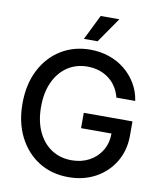

<svg xmlns="http://www.w3.org/2000/svg" viewBox="-100 -1021 937 1113"><g transform="rotate(10 368.0 -464.5)"><path d="M378.9 11.2Q279.8 11.2 204.3 -35.9Q128.9 -83 85.9 -167.5Q43 -252 43 -363.3Q43 -476.6 86.2 -561Q129.4 -645.5 205.1 -692.1Q280.8 -738.8 377 -738.8Q436.5 -738.8 488.5 -720.9Q540.5 -703.1 581.3 -669.9Q622.1 -636.7 648.9 -591.6Q675.8 -546.4 684.1 -491.2H573.2Q564.9 -524.4 547.6 -551.8Q530.3 -579.1 504.9 -598.6Q479.5 -618.2 447.5 -628.7Q415.5 -639.2 378.4 -639.2Q311 -639.2 260.3 -605.2Q209.5 -571.3 180.9 -509.3Q152.3 -447.3 152.3 -363.3Q152.3 -279.8 180.9 -218Q209.5 -156.2 260.7 -122.3Q312 -88.4 379.9 -88.4Q437.5 -88.4 483.2 -112.8Q528.8 -137.2 555.2 -181.2Q581.5 -225.1 581.5 -283.7L612.3 -281.2H402.3V-371.6H689V-288.6Q689 -200.7 648.4 -133.1Q607.9 -65.4 537.8 -27.1Q467.8 11.2 378.9 11.2ZM328.6 -793.9 401.4 -941.4H511.2L409.2 -793.9Z"/></g></svg>

Font: Inter 28pt Medium
Style: Regular
Weight: 500
Designer: Rasmus Andersson
Foundry: rsms
Version: Version 4.001;git-66647c0bb